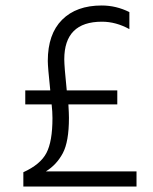

<svg xmlns="http://www.w3.org/2000/svg" viewBox="-20 -679 557 699"><path d="M477 0H65V-52Q127 -80 149 -122Q171 -164 171 -249Q171 -272 168 -299H72V-350H163Q154 -436 154 -457Q154 -555 206 -607Q258 -659 350 -659Q403 -659 451 -635V-573Q402 -600 351 -600Q214 -600 214 -463Q214 -438 223 -350H407V-299H229Q231 -265 231 -250Q231 -163 208.5 -121Q186 -79 147 -55H477Z"/></svg>

Font: Hind Mysuru Light
Style: Regular
Weight: 300
Designer: Manushi Parikh, Hitesh Malaviya
Foundry: Indian Type Foundry
Version: Version 0.703;PS 1.0;hotconv 1.0.86;makeotf.lib2.5.63406